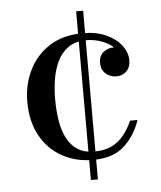

<svg xmlns="http://www.w3.org/2000/svg" viewBox="-49 -597 607 725"><g transform="rotate(-5 255.0 -234.0)"><path d="M281.5 10Q216 10 164.2 -18.8Q112.5 -47.5 82.8 -101.2Q53 -155 53 -230Q53 -295 79.8 -349.5Q106.5 -404 158 -437Q209.5 -470 285 -470Q336 -470 373.2 -452.8Q410.5 -435.5 430.5 -408.8Q450.5 -382 450.5 -353.5Q450.5 -326.5 435 -311.5Q419.5 -296.5 396.5 -296.5Q384 -296.5 370.8 -302.2Q357.5 -308 348.5 -320.2Q339.5 -332.5 339.5 -352.5Q339.5 -379 356.5 -392.8Q373.5 -406.5 396.5 -406.5Q418 -406.5 433.8 -393.2Q449.5 -380 449.5 -353.5H423.5Q423.5 -373.5 412.2 -389.8Q401 -406 382.2 -418Q363.5 -430 340.8 -436.2Q318 -442.5 295.5 -442.5Q253 -442.5 226 -423Q199 -403.5 184.2 -371.8Q169.5 -340 164 -302.8Q158.5 -265.5 158.5 -230Q158.5 -187 164.8 -149Q171 -111 185.8 -82.2Q200.5 -53.5 225.8 -37.2Q251 -21 288.5 -21Q327.5 -21 354.8 -34.2Q382 -47.5 401 -71.2Q420 -95 433.5 -125.5H461.5Q442 -67 399.8 -28.5Q357.5 10 281.5 10ZM266.5 85V-554.5H293V85Z"/></g></svg>

Font: Bodoni Moda 9pt
Style: Regular
Weight: 400
Designer: Owen Earl
Foundry: indestructible type
Version: Version 2.005